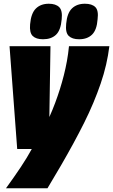

<svg xmlns="http://www.w3.org/2000/svg" viewBox="-20 -797 605 1027"><path d="M349 -550H565Q559 -501 547.5 -451Q536 -401 518.5 -350Q501 -299 479 -246.5Q457 -194 430 -140Q403 -86 372 -29Q341 28 306.5 87.5Q272 147 234 210H12Q57 148 91 97Q125 46 150 0H72L31 -550H250L244 -171Q261 -209 275 -246.5Q289 -284 300.5 -320.5Q312 -357 321.5 -394.5Q331 -432 338 -470.5Q345 -509 349 -550ZM403 -587Q366 -587 347.5 -605Q329 -623 334 -670Q339 -727 365 -752Q391 -777 434 -777Q472 -777 490 -759Q508 -741 502 -694Q498 -637 472.5 -612Q447 -587 403 -587ZM210 -587Q173 -587 155 -604.5Q137 -622 141 -667Q146 -726 172 -751.5Q198 -777 241 -777Q278 -777 296.5 -759Q315 -741 310 -694Q305 -635 279.5 -611Q254 -587 210 -587Z"/></svg>

Font: Georama ExtraCondensed Thin Black
Style: Italic
Weight: 900
Italic angle: -9°
Version: Version 1.001